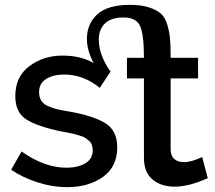

<svg xmlns="http://www.w3.org/2000/svg" viewBox="-20 -761 886 791"><path d="M813 -114 836 -27Q758 8 700 8Q644 8 608.5 -21.5Q573 -51 573 -111V-438H503V-523H573Q573 -621 556.5 -655Q540 -689 489 -689Q437 -689 412 -664Q387 -639 387 -598Q387 -559 404.5 -520Q422 -481 436 -467L391 -399Q324 -454 244 -454Q200 -454 170.5 -436Q141 -418 141 -381Q141 -361 149.5 -347Q158 -333 175.5 -325Q193 -317 209.5 -312.5Q226 -308 251 -304Q255 -303 257.5 -302.5Q260 -302 263 -302Q365 -284 414 -253.5Q463 -223 463 -154Q463 -74 404 -32Q345 10 257 10Q195 10 132.5 -10.5Q70 -31 26 -62L69 -137Q163 -70 255 -70Q300 -70 331 -88Q362 -106 362 -142Q362 -154 358.5 -164Q355 -174 346 -181.5Q337 -189 330.5 -193.5Q324 -198 308 -202.5Q292 -207 285 -209Q278 -211 257 -215Q236 -219 230 -220Q131 -241 87 -270Q43 -299 43 -365Q43 -445 101 -488.5Q159 -532 238 -532Q313 -532 366 -501Q338 -554 338 -600Q338 -663 381 -702Q424 -741 515 -741Q561 -741 592.5 -731Q624 -721 642 -705.5Q660 -690 669 -660Q678 -630 680.5 -601Q683 -572 683 -523H796V-438H683V-146Q683 -119 698 -106Q713 -93 738 -93Q768 -93 813 -114Z"/></svg>

Font: Raleway
Style: Regular
Weight: 600
Designer: Matt McInerney, Pablo Impallari, Rodrigo Fuenzalida
Foundry: Matt McInerney, Pablo Impallari, Rodrigo Fuenzalida
Version: Version 1.000;PS 001.001;hotconv 1.0.56; ttfautohint (v1.5)